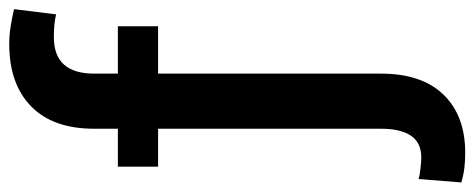

<svg xmlns="http://www.w3.org/2000/svg" viewBox="-339 -478 1014 410"><g transform="rotate(-90 168.0 -273.0)"><path d="M316.9 -528.3V-442.4H215.8V33.7Q215.8 120.6 170.9 167Q126 213.4 46.9 213.4Q29.8 213.4 14.9 211.7Q0 210 -16.6 205.1L-9.3 113.8Q-2 116.2 13.4 117.9Q28.8 119.6 36.6 119.6Q68.4 119.6 83.3 97.4Q98.1 75.2 98.1 33.7V-442.4H17.1V-528.3H98.1V-579.1Q98.1 -667 146 -713.6Q193.8 -760.3 279.3 -760.3Q297.9 -760.3 316.4 -757.3Q335 -754.4 353.5 -750L342.3 -660.2Q332.5 -662.6 320.8 -663.8Q309.1 -665 293.5 -665Q215.8 -665 215.8 -579.1V-528.3Z"/></g></svg>

Font: Vazirmatn RD UI Medium
Style: Regular
Weight: 500
Designer: Saber Rastikerdar
Foundry: Saber Rastikerdar
Version: Version 33.003